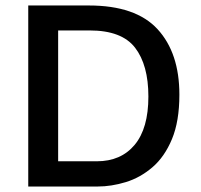

<svg xmlns="http://www.w3.org/2000/svg" viewBox="-20 -680 733 700"><path d="M83 0V-660H304Q475 -660 554.5 -573.5Q634 -487 634 -335Q634 -238 607 -173Q580 -108 535.5 -70Q491 -32 438.5 -16Q386 0 336 0ZM307 -569H192V-92H333Q421 -92 471 -152Q521 -212 521 -328Q521 -443 472.5 -506Q424 -569 307 -569Z"/></svg>

Font: Bricolage Grotesque 10pt Medium
Style: Regular
Weight: 500
Designer: Mathieu Triay
Foundry: Atelier Triay
Version: Version 1.000; ttfautohint (v1.8.4.7-5d5b);gftools[0.9.32]